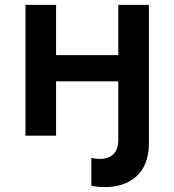

<svg xmlns="http://www.w3.org/2000/svg" viewBox="-20 -554 711 784"><path d="M84 0H209V-222H463V18C463 71 433 95 387 95C377 95 365 93 353 91V205C371 208 390 210 408 210C504 210 588 160 588 32V-534H463V-329H209V-534H84Z"/></svg>

Font: Chess Sans SemiBold
Style: Regular
Weight: 600
Designer: Wolf Bōese
Foundry: Wolf Bōese
Version: Version 7.223;Glyphs 3.3 (3306)